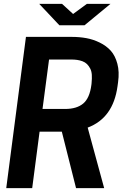

<svg xmlns="http://www.w3.org/2000/svg" viewBox="-20 -970 651 990"><path d="M428.2 -950.2H549.8L416 -839.8H286.1L182.1 -950.2H299.8L356.9 -897.9ZM184.1 -291 146 0H12.2L113.8 -779.8H350.1Q389.6 -779.8 424.8 -773.4Q460 -767.1 494.1 -750.5Q528.3 -733.9 551.3 -708.3Q574.2 -682.6 585.2 -641.1Q596.2 -599.6 588.9 -546.9L585.9 -524.9Q563.5 -361.3 432.1 -312L517.1 0H372.1L298.8 -291ZM199.2 -408.2H315.9Q375.5 -408.2 408.9 -436Q442.4 -463.9 451.2 -532.2L452.1 -540Q454.6 -565.4 453.4 -584.5Q452.1 -603.5 444.8 -617.2Q437.5 -630.9 428.2 -639.9Q418.9 -648.9 405.3 -654.1Q391.6 -659.2 377.7 -661.1Q363.8 -663.1 347.2 -663.1H232.9Z"/></svg>

Font: Cooper Hewitt
Style: Semibold Italic
Weight: 710
Designer: Village Type and Design LLC
Foundry: Cooper Hewitt Smithsonian Design Museum
Version: 1.000